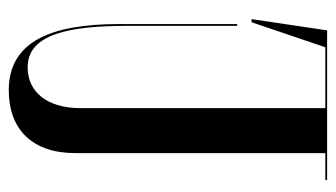

<svg xmlns="http://www.w3.org/2000/svg" viewBox="-180 -560 748 427"><g transform="rotate(90 193.5 -346.0)"><path d="M380 -700H47L22 -532H29L84.6 -696H220V-152C220 -77 184 -34 129 -34C54 -34 37 -130 37 -257V-500H33V-237C33 -86 72 8 180 8C268 8 320 -45 320 -140V-696H380Z"/></g></svg>

Font: Picaflor 96 pt
Style: Regular
Weight: 400
Designer: Ariel Martín Pérez
Foundry: Tunera Type Foundry
Version: Version 1.000;hotconv 1.0.109;makeotfexe 2.5.65596